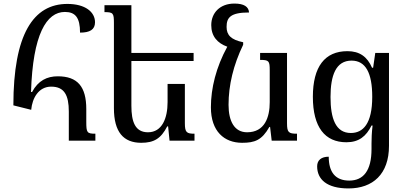

<svg xmlns="http://www.w3.org/2000/svg" viewBox="-20 -789 2284 1077"><path d="M155 -173C161 -238 196 -303 267 -303C341 -303 366 -255 366 -163V0H515V-39C468 -39 464 -45 464 -106V-177C464 -303 415 -361 304 -361C244 -361 194 -337 160 -273H154C164 -597 241 -722 344 -722C402 -722 429 -691 429 -606C484 -606 513 -623 513 -664C513 -722 458 -767 358 -767C167 -767 55 -597 55 -198Z M918 -80H923L931 0H1071V-39C1027 -39 1017 -46 1017 -98V-318H920V-216C920 -127 890 -47 810 -47C738 -47 717 -106 717 -196V-447H1066V-492H717V-760H566V-721C615 -721 619 -715 619 -660V-182C619 -48 673 12 772 12C844 12 883 -12 918 -80Z M1491 -77H1495L1504 0H1646V-39C1599 -39 1590 -46 1590 -98V-492H1439V-453C1489 -453 1493 -447 1493 -394V-216C1493 -131 1465 -47 1366 -47C1295 -47 1262 -109 1262 -201C1262 -311 1289 -424 1344 -538V-552C1276 -566 1251 -592 1251 -638C1251 -690 1272 -719 1377 -719C1375 -751 1349 -769 1295 -769C1213 -769 1165 -716 1165 -648C1165 -586 1199 -547 1255 -527C1192 -412 1163 -294 1163 -187C1163 -52 1238 12 1338 12C1408 12 1449 -2 1491 -77Z M1935 268C2071 268 2162 188 2162 29V-492H2085L2073 -409H2067C2040 -471 1997 -502 1929 -502C1802 -502 1735 -415 1735 -246C1735 -75 1803 9 1923 9C1993 9 2034 -24 2064 -85H2070C2065 -46 2064 -8 2064 16V47C2064 169 2018 224 1939 224C1860 224 1824 175 1824 90C1783 90 1759 109 1759 144C1759 217 1813 268 1935 268ZM1948 -43C1863 -43 1834 -124 1834 -245C1834 -366 1864 -449 1952 -449C2031 -449 2068 -380 2068 -246C2068 -94 2016 -43 1948 -43Z"/></svg>

Font: Noto Serif Armenian
Style: Regular
Weight: 400
Designer: Monotype Design Team
Foundry: Monotype Imaging Inc.
Version: Version 1.901